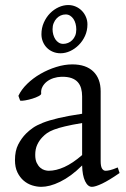

<svg xmlns="http://www.w3.org/2000/svg" viewBox="-20 -723 499 758"><path d="M171.9 -48.8Q201.2 -48.8 234.1 -63.7Q267.1 -78.6 304.2 -110.8V-237.3Q263.2 -230.5 236.6 -224.1Q210 -217.8 192.9 -211.2Q175.8 -204.6 165.5 -197.3Q155.3 -189.9 147.5 -181.6Q134.8 -168.5 127 -151.6Q119.1 -134.8 119.1 -111.8Q119.1 -92.3 125 -80.1Q130.9 -67.9 139.2 -60.8Q147.5 -53.7 156.5 -51.3Q165.5 -48.8 171.9 -48.8ZM452.1 -40Q410.6 -11.2 383.5 1.7Q356.4 14.6 342.8 14.6Q326.7 14.6 315.9 -7.8Q305.2 -30.3 304.2 -69.8Q282.2 -47.9 260.3 -31.7Q238.3 -15.6 217.3 -5.4Q196.3 4.9 177.5 9.8Q158.7 14.6 143.1 14.6Q125.5 14.6 106.9 8.8Q88.4 2.9 73.5 -9.8Q58.6 -22.5 48.8 -42.5Q39.1 -62.5 39.1 -90.8Q39.1 -127.9 52 -152.8Q64.9 -177.7 83 -195.8Q94.7 -207.5 109.6 -218Q124.5 -228.5 149.2 -238.3Q173.8 -248 210.9 -256.8Q248 -265.6 304.2 -273.9V-342.8Q304.2 -359.4 300.3 -373.8Q296.4 -388.2 287.1 -398.7Q277.8 -409.2 262 -414.8Q246.1 -420.4 222.2 -419.9Q206.5 -419.4 191.4 -414.6Q176.3 -409.7 165 -400.9Q153.8 -392.1 147.5 -380.1Q141.1 -368.2 142.6 -353.5Q143.1 -349.1 132.6 -343.5Q122.1 -337.9 107.7 -333.5Q93.3 -329.1 79.3 -326.7Q65.4 -324.2 59.6 -325.7L52.7 -344.7Q64 -369.1 86.9 -391.6Q109.9 -414.1 139.4 -431.2Q168.9 -448.2 201.9 -458.5Q234.9 -468.8 265.6 -468.8Q319.3 -468.8 348.4 -440.7Q377.4 -412.6 377.4 -362.3V-86.9Q377.4 -66.4 382.8 -57.6Q388.2 -48.8 397 -48.8Q403.8 -48.8 414.6 -51.3Q425.3 -53.7 444.8 -62ZM281.2 -606.9Q281.2 -618.7 278.3 -629.4Q275.4 -640.1 270 -648.2Q264.6 -656.2 256.8 -661.1Q249 -666 239.3 -666Q229 -666 219.7 -661.9Q210.4 -657.7 203.4 -650.1Q196.3 -642.6 191.9 -631.8Q187.5 -621.1 187.5 -607.9Q187.5 -596.7 190.4 -586.2Q193.4 -575.7 198.7 -567.6Q204.1 -559.6 211.9 -554.7Q219.7 -549.8 229.5 -549.8Q239.3 -549.8 248.5 -553.5Q257.8 -557.1 265.1 -564.5Q272.5 -571.8 276.9 -582.3Q281.2 -592.8 281.2 -606.9ZM325.2 -627Q325.2 -602.1 315.7 -581.3Q306.2 -560.5 290.8 -545.2Q275.4 -529.8 256.6 -521.2Q237.8 -512.7 219.2 -512.7Q202.6 -512.7 188.7 -518.6Q174.8 -524.4 164.8 -534.7Q154.8 -544.9 149.2 -558.6Q143.6 -572.3 143.6 -587.9Q143.6 -612.8 153.1 -634Q162.6 -655.3 177.7 -670.7Q192.9 -686 211.7 -694.6Q230.5 -703.1 249.5 -703.1Q265.1 -703.1 279.1 -697Q293 -690.9 303.2 -680.4Q313.5 -669.9 319.3 -656Q325.2 -642.1 325.2 -627Z"/></svg>

Font: Gentium Plus Eur
Style: Regular
Weight: 400
Designer: J. Victor Gaultney, Annie Olsen, Iska Routamaa, Becca Hirsbrunner
Foundry: SIL International
Version: Version 5.000